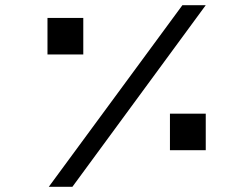

<svg xmlns="http://www.w3.org/2000/svg" viewBox="-20 -720 959 740"><path d="M683 -700H773L259 0H168ZM635 -141V-282H773V-141ZM163 -510V-651H301V-510Z"/></svg>

Font: Alexandria
Style: Regular
Weight: 400
Designer: Mohamed Gaber
Foundry: Kief Type Foundry
Version: Version 5.100